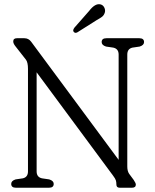

<svg xmlns="http://www.w3.org/2000/svg" viewBox="-20 -879 727 899"><path d="M231.5 -18Q231.5 0 209.5 0H54.5Q32.5 0 32.5 -18Q32.5 -32.5 53 -39L87 -44Q111 -49.5 111 -76.5V-556.5Q111 -587 101.5 -599.5L52.5 -662Q42 -675 42 -685Q42 -700 59 -700H94Q114 -700 126 -683.5L535.5 -130.5V-623.5Q535.5 -650.5 510.5 -656L476.5 -661Q456 -667.5 456 -682Q456 -700 478 -700H632.5Q654.5 -700 654.5 -682Q654.5 -667.5 634 -661L600 -656Q576 -650.5 576 -623.5V-100Q576 -78 584.5 -65.5L606 -36.5Q616 -21.5 616 -15Q616 0 598 0H540.5Q525 0 525 -15Q525 -26.5 522.5 -34.5Q520 -42.5 509.5 -56.5L151.5 -540.5V-76.5Q151.5 -49.5 176.5 -44L210.5 -39Q231.5 -32.5 231.5 -18ZM397.5 -828Q425.5 -864.5 450.5 -858.5Q462.5 -855.5 468.2 -844Q474 -832.5 471 -821Q467 -807.5 457.8 -800.5Q448.5 -793.5 433 -785L342 -727.5Q331.5 -722 325 -730Q321.5 -734.5 323.2 -739.5Q325 -744.5 328.5 -749.5Z"/></svg>

Font: Fraunces 144pt SuperSoft Light
Style: Regular
Weight: 300
Version: Version 1.000;[0bf87f6ff]